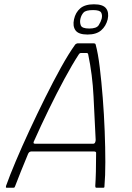

<svg xmlns="http://www.w3.org/2000/svg" viewBox="-20 -875 613 895"><path d="M11 0Q8 0 7.5 -1.5Q7 -3 8 -8Q25 -56 53.5 -123.5Q82 -191 117.5 -267.5Q153 -344 190.5 -419.5Q228 -495 264 -560Q300 -625 331 -668Q334 -670 336.5 -671.5Q339 -673 341 -673H417Q420 -673 422.5 -672Q425 -671 426 -667Q437 -627 445 -561Q453 -495 459 -418.5Q465 -342 468 -264Q471 -186 471 -119.5Q471 -53 467 -9Q467 -3 466 -1.5Q465 0 462 0H429Q426 0 425.5 -1.5Q425 -3 424 -7Q426 -36 427 -75Q428 -114 428 -160Q429 -165 426 -167Q423 -169 417 -169H125Q120 -168 117 -166Q114 -164 111 -158Q93 -114 77 -75Q61 -36 50 -6Q48 -3 47.5 -1.5Q47 0 43 0ZM143 -205H415Q419 -205 422 -208.5Q425 -212 426 -222Q421 -324 416 -425.5Q411 -527 391 -622Q390 -628 383 -628H358Q351 -628 347 -621Q317 -575 280.5 -507.5Q244 -440 207 -364Q170 -288 138 -216Q136 -213 136.5 -209Q137 -205 143 -205ZM482 -785Q474 -753 451.5 -733.5Q429 -714 388 -714Q346 -714 332 -733.5Q318 -753 325 -785Q332 -817 354 -836Q376 -855 418 -855Q460 -855 474.5 -836Q489 -817 482 -785ZM454 -788Q458 -805 451.5 -816.5Q445 -828 414 -828Q380 -828 369.5 -816.5Q359 -805 355 -788Q351 -772 356.5 -757Q362 -742 396 -742Q430 -742 440 -757.5Q450 -773 454 -788Z"/></svg>

Font: Glory ExtraLight
Style: Italic
Weight: 250
Italic angle: -12°
Version: Version 1.011